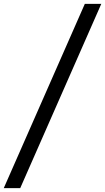

<svg xmlns="http://www.w3.org/2000/svg" viewBox="-78 -800 546 997"><path d="M-58.5 177 362.5 -780H448L27 177Z"/></svg>

Font: Merriweather Medium
Style: Italic
Weight: 500
Italic angle: -7.8°
Version: Version 2.101